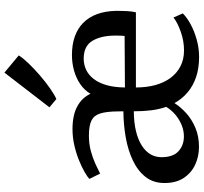

<svg xmlns="http://www.w3.org/2000/svg" viewBox="-46 -861 918 866"><g transform="rotate(-90 413.0 -428.0)"><path d="M183.5 10.5Q140 10.5 103 -6.8Q66 -24 43.2 -58.5Q20.5 -93 20.5 -145Q20.5 -195.5 48 -230.5Q75.5 -265.5 121.8 -287.5Q168 -309.5 225.8 -319.8Q283.5 -330 344 -330.5L343.5 -357.5Q343 -407 334.2 -435Q325.5 -463 302.2 -474.5Q279 -486 234.5 -486Q197.5 -486 165.8 -477.5Q134 -469 108.2 -457.2Q82.5 -445.5 63 -435.5L39 -484Q48.5 -493 70.8 -505.8Q93 -518.5 123.8 -531Q154.5 -543.5 190.8 -551.8Q227 -560 264 -560Q326 -560 365.5 -538.8Q405 -517.5 423 -479Q439 -506 466.2 -524.8Q493.5 -543.5 527.5 -553Q561.5 -562.5 597.5 -562.5Q691.5 -562.5 743 -511.5Q794.5 -460.5 797 -365Q797 -334.5 795.8 -312.5Q794.5 -290.5 790.5 -274H451.5Q451.5 -226.5 462.2 -186.8Q473 -147 494.5 -118Q516 -89 547.2 -73Q578.5 -57 618.5 -57Q661.5 -57 703 -71.8Q744.5 -86.5 767 -104.5L785.5 -62.5Q768 -44.5 737 -27.5Q706 -10.5 667.5 0.2Q629 11 589 11Q539.5 11 499.5 -2.2Q459.5 -15.5 429.8 -40.5Q400 -65.5 381 -100Q364 -73 336 -47.5Q308 -22 269.8 -5.8Q231.5 10.5 183.5 10.5ZM451.5 -323.5 684 -325Q685 -334.5 685.2 -346Q685.5 -357.5 685.5 -367Q685.5 -430.5 662 -470Q638.5 -509.5 581.5 -509.5Q554.5 -509.5 531.2 -498.5Q508 -487.5 490.2 -464.8Q472.5 -442 462.2 -407Q452 -372 451.5 -323.5ZM231 -57.5Q257.5 -57.5 283.2 -68.2Q309 -79 330 -97.2Q351 -115.5 364 -137.5Q353 -169 348.5 -205Q344 -241 344 -283.5Q292.5 -283 253.8 -273.5Q215 -264 188.8 -247Q162.5 -230 149.8 -207.8Q137 -185.5 137 -159Q137 -106.5 163.8 -82Q190.5 -57.5 231 -57.5ZM399 -633 362 -664 518.5 -867 596 -802.5Q584.5 -783.5 560.5 -758.5Q536.5 -733.5 506.8 -707.8Q477 -682 448.5 -662Q420 -642 400 -633Z"/></g></svg>

Font: Merriweather 36pt Medium
Style: Regular
Weight: 500
Version: Version 2.100